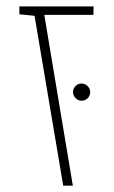

<svg xmlns="http://www.w3.org/2000/svg" viewBox="-20 -585 359 605"><path d="M41 0ZM88.9 -535.2 41 -540V-564.9H274.9L274.4 -538.1H119.6L209.5 0H179.2ZM210 -294.4Q210 -305.7 217.8 -313.7Q225.6 -321.8 236.8 -321.8Q248 -321.8 256.1 -313.7Q264.2 -305.7 264.2 -294.4Q264.2 -283.2 256.1 -275.4Q248 -267.6 236.8 -267.6Q226.1 -267.6 218 -276.1Q210 -284.7 210 -294.4Z"/></svg>

Font: Heebo Thin
Style: Regular
Weight: 250
Designer: Oded Ezer
Foundry: Meir Sadan
Version: Version 2.001; ttfautohint (v1.5.14-ce02) -l 8 -r 50 -G 200 